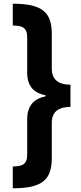

<svg xmlns="http://www.w3.org/2000/svg" viewBox="-20 -852 439 1038"><path d="M361 -274V-394C301 -394 260 -417 260 -482V-668C260 -783 212 -832 49 -832V-714C98 -713 127 -706 127 -649V-459C127 -385 164 -349 226 -337V-331C166 -319 127 -283 127 -207V-17C127 40 98 47 49 48V166C212 166 260 117 260 2V-189C260 -250 300 -274 361 -274Z"/></svg>

Font: Noto Sans Devanagari UI Condensed ExtraBold
Style: Regular
Weight: 800
Width: 3
Designer: Jelle Bosma - Monotype Design Team
Foundry: Monotype Imaging Inc.
Version: Version 2.004